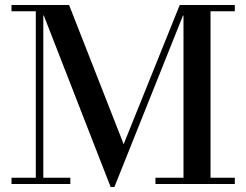

<svg xmlns="http://www.w3.org/2000/svg" viewBox="-20 -735 984 767"><path d="M123 -25V-690H26V-715H256L474 -159L698 -715H918V-690H821V-25H918V0H601V-25H713V-673H711L437 12H422L155 -673H153V-25H261V0H26V-25Z"/></svg>

Font: Bailleul Roman
Style: Roman
Weight: 400
Version: Version 1